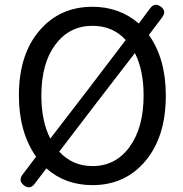

<svg xmlns="http://www.w3.org/2000/svg" viewBox="-20 -776 781 818"><path d="M554.7 -549.8Q390.6 -337.9 232.4 -129.9Q289.1 -68.4 374 -68.4Q472.7 -68.4 532.2 -150.4Q591.8 -232.4 591.8 -369.1Q591.8 -477.5 554.7 -549.8ZM194.3 -185.5Q356.4 -395.5 515.6 -605.5Q460.9 -666 374 -666Q275.4 -666 215.8 -585.9Q156.2 -505.9 156.2 -369.1Q156.2 -259.8 194.3 -185.5ZM76.2 -32.2Q85 -43.9 133.8 -108.4Q60.5 -212.9 60.5 -369.1Q60.5 -543 147.5 -645Q234.4 -747.1 374 -747.1Q489.3 -747.1 571.3 -675.8L620.1 -741.2Q639.6 -766.6 666 -747.1Q690.4 -728.5 670.9 -702.1L614.3 -627Q686.5 -525.4 686.5 -369.1Q686.5 -194.3 600.1 -90.8Q513.7 12.7 374 12.7Q257.8 12.7 177.7 -58.6L127 7.8Q107.4 33.2 82 13.7Q56.6 -5.9 76.2 -32.2Z"/></svg>

Font: GenSenMaruGothic TW TTF Regular
Style: Regular
Weight: 400
Version: Version 1.301